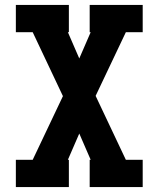

<svg xmlns="http://www.w3.org/2000/svg" viewBox="-20 -755 640 775"><path d="M44 0V-110H112L234 -367L112 -625H44V-735H258V-625H254L300 -519L346 -625H342V-735H556V-625H488L366 -368L488 -110H556V0H342V-110H346L300 -216L254 -110H258V0Z"/></svg>

Font: Iosevka Etoile Extrabold
Style: Regular
Weight: 800
Designer: Belleve Invis
Foundry: Belleve Invis
Version: Version 22.1.2; ttfautohint (v1.8.4)